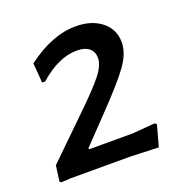

<svg xmlns="http://www.w3.org/2000/svg" viewBox="-99 -594 659 687"><g transform="rotate(-20 230.5 -250.5)"><path d="M260 -505Q320 -505 358 -475Q396 -445 396 -395Q396 -354 363.5 -308.5Q331 -263 244 -173L154 -79L156 -75H321L408 -82L414 -76L392 4L284 0H59L22 2L16 -2L24 -62L177 -211Q242 -274 269.5 -309Q297 -344 297 -372Q297 -395 281 -408.5Q265 -422 234 -422Q164 -422 91 -357H79L73 -432Q170 -505 260 -505Z"/></g></svg>

Font: Alegreya Sans Medium
Style: Italic
Weight: 500
Italic angle: -7°
Designer: Juan Pablo del Peral
Foundry: Huerta Tipografica
Version: Version 2.007